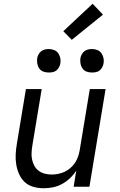

<svg xmlns="http://www.w3.org/2000/svg" viewBox="-20 -994 640 1022"><path d="M212 8Q184 8 157.5 0.5Q131 -7 112 -24.5Q93 -42 82 -66.5Q71 -91 66.5 -118Q62 -145 63.5 -173Q65 -201 70 -230L118 -520H202L152 -218Q149 -199 148 -180Q147 -161 151 -143.5Q155 -126 163.5 -110.5Q172 -95 186.5 -84.5Q201 -74 218.5 -69.5Q236 -65 255 -65Q272 -65 290 -68.5Q308 -72 324 -79.5Q340 -87 354.5 -99.5Q369 -112 379 -127Q389 -142 395 -159Q401 -176 404 -193L458 -520H542L456 0H372L386 -86Q372 -64 352.5 -45.5Q333 -27 310 -14.5Q287 -2 262 3Q237 8 212 8ZM469 -608Q454 -608 440.5 -613Q427 -618 419 -629.5Q411 -641 408.5 -655.5Q406 -670 408 -685Q410 -695 415.5 -705Q421 -715 429.5 -721.5Q438 -728 448.5 -730.5Q459 -733 470 -733Q485 -733 498.5 -727.5Q512 -722 520 -710.5Q528 -699 531 -684.5Q534 -670 531 -655Q529 -645 523.5 -635Q518 -625 509.5 -618.5Q501 -612 490.5 -610Q480 -608 469 -608ZM239 -608Q224 -608 210.5 -613Q197 -618 189 -629.5Q181 -641 178.5 -655.5Q176 -670 178 -685Q180 -695 185.5 -705Q191 -715 199.5 -721.5Q208 -728 218.5 -730.5Q229 -733 240 -733Q255 -733 268.5 -727.5Q282 -722 290 -710.5Q298 -699 301 -684.5Q304 -670 301 -655Q299 -645 293.5 -635Q288 -625 279.5 -618.5Q271 -612 260.5 -610Q250 -608 239 -608ZM362 -782 317 -828 473 -974 528 -916Z"/></svg>

Font: Iosevka Custom Oblique
Style: Regular
Weight: 400
Italic angle: -9°
Designer: Belleve Invis
Foundry: Belleve Invis
Version: Version 27.0.1